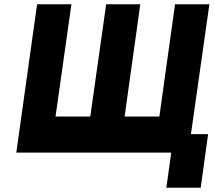

<svg xmlns="http://www.w3.org/2000/svg" viewBox="-20 -720 1008 906"><path d="M155 -700 57 0H788L765 166H927L962 -87H881L968 -700H806L732 -170H568L642 -700H481L406 -170H242L317 -700Z"/></svg>

Font: Unageo
Style: Black-Italic
Weight: 900
Designer: Richard Sepsi
Foundry: Richard Sepsi
Version: Version 2.000